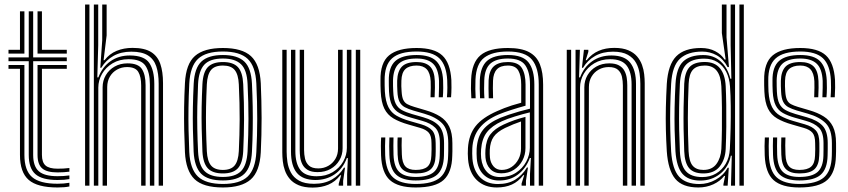

<svg xmlns="http://www.w3.org/2000/svg" viewBox="-20 -820 3747 848"><path d="M234 -25Q166 -25 136.5 -50.8Q107 -76.5 107 -135.8V-549.8H17.5V-566.5H107V-770H126.5V-566.5H275V-549.8H126.5V-135.8Q126.5 -85.5 151.4 -63.6Q176.2 -41.8 234 -41.8Q247.2 -41.8 260.1 -42.6Q273 -43.5 286.5 -45.2V-29Q275.8 -27 262.9 -26Q250 -25 234 -25ZM234 8Q145.2 8 106.8 -25.4Q68.2 -58.8 68.2 -135.8V-516.2H17.5V-533H87.8V-135.8Q87.8 -67.5 121.6 -38Q155.5 -8.5 234 -8.5Q248.2 -8.5 261.1 -9.6Q274 -10.8 286.5 -12.8V3.5Q266.2 8 234 8ZM234 -58.5Q186.8 -58.5 166.2 -76.4Q145.8 -94.2 145.8 -135.8V-533H275V-516.2H165.2V-135.8Q165.2 -103 181.2 -89Q197.2 -75 234 -75Q247.5 -75 260.8 -75.6Q274 -76.2 286.5 -78V-61.8Q275 -60.2 261.9 -59.4Q248.8 -58.5 234 -58.5ZM17.5 -583.2V-600H68.2V-770H87.8V-583.2ZM145.8 -583.2V-770H165.2V-600H275V-583.2Z M680.8 0V-450Q680.8 -495.5 670.1 -527.2Q659.5 -559 633.1 -575.4Q606.8 -591.8 559.8 -591.8Q514.5 -591.8 481.1 -573.1Q447.8 -554.5 427.2 -520.5H423L431.5 -642V-800H451V-663.8L437.5 -554H441.5Q463.5 -582.5 495.2 -595.5Q527 -608.5 565.2 -608.5Q617.8 -608.5 647 -590.4Q676.2 -572.2 688.1 -537.6Q700 -503 700 -453V0ZM355.8 0V-800H375V0ZM433.2 0V-434.5Q433.2 -464 447.4 -488Q461.5 -512 486.4 -526.1Q511.2 -540.2 543.5 -540.2Q590.5 -540.2 606.8 -515Q623 -489.8 623 -443.8V0H603.5V-442.8Q603.5 -481 590.8 -502.4Q578 -523.8 541 -523.8Q516.8 -523.8 496.9 -512.6Q477 -501.5 465.4 -481.9Q453.8 -462.2 453.5 -436L452.5 0ZM394.5 0V-800H413.8V-619.8L409.8 -478.2H414.5Q431.8 -524 468 -549.6Q504.2 -575.2 554 -575Q617.2 -574.5 639.4 -541.9Q661.5 -509.2 661.5 -449V0H642V-446.8Q642 -500.8 622.4 -529.6Q602.8 -558.5 548 -558.5Q507.5 -558.5 477.4 -540.5Q447.2 -522.5 430.8 -493.9Q414.2 -465.2 414.2 -433.2V0Z M964.5 8Q877.2 8 839.1 -28.8Q801 -65.5 796.8 -147.5Q794.5 -197.5 793.5 -246.8Q792.5 -296 793.2 -346.9Q794 -397.8 796.8 -452.5Q801 -537.8 841.1 -572.9Q881.2 -608 964.5 -608Q1049.2 -608 1088.4 -572.1Q1127.5 -536.2 1131.8 -452.2Q1135.2 -374.8 1135.4 -298.8Q1135.5 -222.8 1131.8 -147.5Q1127.2 -62.2 1087.1 -27.1Q1047 8 964.5 8ZM964.5 -7.5Q1039.2 -7.5 1073.8 -40.2Q1108.2 -73 1112.2 -148.8Q1116 -220.2 1116.1 -294.4Q1116.2 -368.5 1112.2 -451.2Q1108.5 -527 1074.1 -559.8Q1039.8 -592.5 964.5 -592.5Q889.2 -592.5 854.6 -560Q820 -527.5 816 -451.2Q813.2 -394 812.5 -343.5Q811.8 -293 812.8 -245.4Q813.8 -197.8 816 -148.5Q819.8 -73.5 854.1 -40.5Q888.5 -7.5 964.5 -7.5ZM964.5 -23Q897.5 -23 868.1 -53Q838.8 -83 835.2 -150Q833 -200.8 832 -248.8Q831 -296.8 831.9 -346.2Q832.8 -395.8 835.5 -450.2Q839 -519.2 869.5 -548.1Q900 -577 964.5 -577Q1029.2 -577 1059.4 -547.9Q1089.5 -518.8 1092.8 -450.5Q1095.2 -397.5 1096.1 -348.2Q1097 -299 1096.2 -250.4Q1095.5 -201.8 1092.8 -149.8Q1089.5 -82 1059.5 -52.5Q1029.5 -23 964.5 -23ZM964.5 -38.5Q1019.8 -38.5 1045 -64.6Q1070.2 -90.8 1073.5 -151.5Q1077.2 -223.8 1077.4 -294.4Q1077.5 -365 1073.5 -449Q1070.8 -511 1044.6 -536.2Q1018.5 -561.5 964.5 -561.5Q907.8 -561.5 882.8 -534.8Q857.8 -508 854.8 -448.8Q852.5 -398 851.5 -350.1Q850.5 -302.2 851.4 -253.2Q852.2 -204.2 854.8 -150.5Q857.8 -90.2 883.4 -64.4Q909 -38.5 964.5 -38.5ZM964.5 -54Q918.8 -54 897.8 -76.6Q876.8 -99.2 874 -151Q871.8 -203.5 870.8 -251.4Q869.8 -299.2 870.6 -347.5Q871.5 -395.8 874 -448.2Q876.8 -501.5 898.2 -523.8Q919.8 -546 964.5 -546Q1010 -546 1030.9 -523.4Q1051.8 -500.8 1054.2 -448.2Q1058.2 -363 1057.9 -292.5Q1057.5 -222 1054.2 -152Q1051.5 -99.2 1030.5 -76.6Q1009.5 -54 964.5 -54ZM964.5 -69.5Q1000 -69.5 1016.2 -89Q1032.5 -108.5 1034.8 -152.8Q1038.2 -224.8 1038.5 -293Q1038.8 -361.2 1034.8 -447.2Q1032.8 -491 1016.6 -510.8Q1000.5 -530.5 964.5 -530.5Q928 -530.5 911.9 -510.6Q895.8 -490.8 893.5 -447.5Q891 -394.2 890.1 -346.9Q889.2 -299.5 890.1 -252.2Q891 -205 893.5 -151.8Q895.8 -108.8 912.1 -89.1Q928.5 -69.5 964.5 -69.5Z M1361.2 8.5Q1324 8.5 1299.5 -1.8Q1275 -12 1260.4 -29.1Q1245.8 -46.2 1238.5 -66.8Q1231.2 -87.2 1229 -108.1Q1226.8 -129 1226.8 -147V-600H1246V-150Q1246 -129 1249.5 -104.5Q1253 -80 1264.8 -58Q1276.5 -36 1300.9 -22.1Q1325.2 -8.2 1367 -8.2Q1413.2 -8.2 1446.4 -27.4Q1479.5 -46.5 1499.2 -79.5H1503.8L1495.5 -21V0H1476V-8.2L1486.8 -46H1483Q1460.8 -17.2 1430.2 -4.4Q1399.8 8.5 1361.2 8.5ZM1551.5 0V-600H1571V0ZM1383 -59.8Q1355.2 -59.8 1339.2 -69.4Q1323.2 -79 1315.6 -94Q1308 -109 1305.9 -125.6Q1303.8 -142.2 1303.8 -156.2V-600H1323V-157.2Q1323 -138.2 1327.1 -119.6Q1331.2 -101 1344.6 -88.6Q1358 -76.2 1385.8 -76.2Q1410 -76.2 1429.8 -87.4Q1449.5 -98.5 1461.2 -118.2Q1473 -138 1473 -164V-600H1493.2V-165.5Q1493.2 -136.2 1479.1 -112.1Q1465 -88 1440.1 -73.9Q1415.2 -59.8 1383 -59.8ZM1372.2 -25Q1316.8 -25.5 1291 -56.6Q1265.2 -87.8 1265.2 -151V-600H1284.5V-153.2Q1284.5 -98.5 1306.1 -70Q1327.8 -41.5 1378.5 -41.5Q1419.2 -41.5 1449.2 -59.5Q1479.2 -77.5 1495.6 -106.2Q1512 -135 1512 -166.8V-600H1532V0H1513.2V-51L1516.5 -121.8H1511.8Q1494.5 -75 1457.8 -49.9Q1421 -24.8 1372.2 -25Z M1816 8Q1738.2 8 1702.1 -24.5Q1666 -57 1663 -134.2Q1662.2 -154.8 1662.2 -174.8Q1662.2 -194.8 1663.5 -213H1681.8Q1680.8 -196.5 1680.6 -175.4Q1680.5 -154.2 1681.2 -135Q1684 -65.5 1716 -36.5Q1748 -7.5 1816 -7.5Q1892 -7.5 1924.9 -36.8Q1957.8 -66 1959.2 -131.8Q1959.8 -144.2 1959.8 -152.1Q1959.8 -160 1959.8 -167.8Q1959.8 -175.5 1959.8 -187.8Q1959.8 -248 1932.6 -275.5Q1905.5 -303 1854 -317.8L1804.8 -332Q1783 -338.5 1767.9 -346.5Q1752.8 -354.5 1744.6 -370.4Q1736.5 -386.2 1735.2 -415.8Q1734.8 -430.5 1734.2 -440.2Q1733.8 -450 1734.2 -463.5Q1735.5 -505.5 1755.1 -525.8Q1774.8 -546 1820 -546Q1859.2 -546 1879 -526.6Q1898.8 -507.2 1900.5 -462.2Q1901 -452.5 1900.9 -432.6Q1900.8 -412.8 1899.5 -390.5H1881.5Q1882.5 -411 1882.6 -432.4Q1882.8 -453.8 1882.2 -461.5Q1880.2 -497.5 1864.8 -514Q1849.2 -530.5 1820 -530.5Q1787.2 -530.5 1770.5 -514.9Q1753.8 -499.2 1752.8 -463.5Q1752.2 -449.2 1752.5 -439.5Q1752.8 -429.8 1753.8 -416Q1755.2 -391.5 1761.2 -378.8Q1767.2 -366 1779.2 -359.8Q1791.2 -353.5 1810 -347.8L1858.5 -333.5Q1897 -322.5 1923.8 -305.6Q1950.5 -288.8 1964.2 -260.8Q1978 -232.8 1978 -187.8Q1978 -175.2 1978.1 -167.4Q1978.2 -159.5 1978.1 -151.8Q1978 -144 1977.5 -131.8Q1976 -58.8 1939.6 -25.4Q1903.2 8 1816 8ZM1816 -23Q1757.2 -23 1729.6 -48.6Q1702 -74.2 1699.8 -135.8Q1699 -154.2 1699 -175.2Q1699 -196.2 1699.8 -213H1718Q1717.2 -196.2 1717.4 -175.6Q1717.5 -155 1718 -136.5Q1720 -82.8 1743.5 -60.6Q1767 -38.5 1816 -38.5Q1871 -38.5 1896 -60Q1921 -81.5 1922.2 -132.5Q1922.8 -147.8 1922.8 -159.9Q1922.8 -172 1922.8 -187.8Q1922.8 -235.5 1902.6 -255.6Q1882.5 -275.8 1845 -286.2L1794.8 -300.5Q1764.5 -309.2 1743.8 -320.8Q1723 -332.2 1711.8 -354.1Q1700.5 -376 1698.2 -415.2Q1697.5 -429.2 1697.4 -441.1Q1697.2 -453 1697.2 -464Q1696.5 -524 1726 -550.5Q1755.5 -577 1820 -577Q1880.2 -577 1907.1 -550Q1934 -523 1937 -465.2Q1937.8 -453.2 1937.6 -431.2Q1937.5 -409.2 1935.8 -390.5H1917.8Q1918.8 -409 1919 -431.9Q1919.2 -454.8 1919 -462.8Q1916.5 -516 1892.5 -538.8Q1868.5 -561.5 1820 -561.5Q1765.5 -561.5 1741.1 -538.5Q1716.8 -515.5 1715.8 -464.5Q1715.5 -449.5 1715.9 -439.2Q1716.2 -429 1716.8 -415.8Q1718.2 -381.2 1727.6 -362.4Q1737 -343.5 1755 -333.8Q1773 -324 1799.8 -316.2L1849.5 -302Q1896 -288.8 1918.6 -264.5Q1941.2 -240.2 1941.2 -187.8Q1941.2 -174.8 1941.2 -161.9Q1941.2 -149 1940.8 -132.2Q1939.2 -74.2 1910.8 -48.6Q1882.2 -23 1816 -23ZM1816 -54Q1776.5 -54 1757.1 -72.6Q1737.8 -91.2 1736.2 -137.2Q1735.8 -155.8 1735.5 -175.4Q1735.2 -195 1736.2 -213H1754.5Q1753.5 -195 1753.8 -177.4Q1754 -159.8 1754.8 -137.8Q1756 -100.8 1770.4 -85.1Q1784.8 -69.5 1816 -69.5Q1851.8 -69.5 1868 -84Q1884.2 -98.5 1885.2 -132.8Q1886.2 -150.8 1886.1 -160.9Q1886 -171 1885.8 -187.8Q1885.8 -219.8 1873.9 -233.6Q1862 -247.5 1836 -255L1784.8 -269.8Q1744.2 -281.2 1717.6 -297Q1691 -312.8 1677.4 -340.4Q1663.8 -368 1661.5 -415.2Q1660.8 -432.2 1660.6 -442.6Q1660.5 -453 1660.5 -465.2Q1659.2 -543.2 1698.5 -575.6Q1737.8 -608 1820 -608Q1898 -608 1933.4 -575.2Q1968.8 -542.5 1973.5 -467Q1974.2 -455 1974 -432.6Q1973.8 -410.2 1972.2 -390.5H1954Q1955.8 -410.8 1955.9 -432.8Q1956 -454.8 1955.2 -466Q1951.5 -533 1920.1 -562.8Q1888.8 -592.5 1820 -592.5Q1745 -592.5 1711.4 -562.2Q1677.8 -532 1678.8 -464Q1678.8 -453 1678.9 -441.9Q1679 -430.8 1679.8 -415.5Q1682.8 -371.5 1695.5 -346.9Q1708.2 -322.2 1731.6 -308.9Q1755 -295.5 1789.8 -285.5L1840.8 -270.8Q1873.8 -261 1889 -243.6Q1904.2 -226.2 1904.2 -187.8Q1904.2 -175.5 1904.4 -167.8Q1904.5 -160 1904.4 -152.2Q1904.2 -144.5 1903.8 -132.2Q1902.8 -91.5 1882.9 -72.8Q1863 -54 1816 -54Z M2359.5 0V-446.5Q2359.5 -519.8 2329.9 -556.1Q2300.2 -592.5 2223.2 -592.5Q2154.2 -592.5 2118.6 -565.2Q2083 -538 2080 -468.2Q2079.2 -447.2 2079.4 -427.1Q2079.5 -407 2080.8 -386H2061.8Q2060.2 -409 2060 -428Q2059.8 -447 2060.8 -469Q2063.8 -543.5 2102 -575.8Q2140.2 -608 2223.2 -608Q2282.8 -608 2316.6 -589.9Q2350.5 -571.8 2364.6 -535.9Q2378.8 -500 2378.8 -446.5V0ZM2189.5 -38Q2229.8 -38 2259 -57.1Q2288.2 -76.2 2304.2 -106Q2320.2 -135.8 2320.2 -167.5V-323.8Q2288.5 -316.2 2254.1 -305.6Q2219.8 -295 2196.8 -284.5Q2152.5 -264.2 2130.5 -236Q2108.5 -207.8 2104.8 -160.2Q2104 -149.5 2104.1 -140.2Q2104.2 -131 2105.2 -121.2Q2109.5 -83.2 2130.9 -60.6Q2152.2 -38 2189.5 -38ZM2193.5 -54.5Q2163 -54.5 2145 -73.8Q2127 -93 2124.2 -123.5Q2123.5 -132.2 2123.5 -141.1Q2123.5 -150 2124 -158.8Q2126.8 -202 2146.1 -226.9Q2165.5 -251.8 2203.5 -269.5Q2228.5 -281 2251.2 -289Q2274 -297 2300.8 -303.8V-166Q2300.8 -136.5 2287.4 -111.1Q2274 -85.8 2249.9 -70.1Q2225.8 -54.5 2193.5 -54.5ZM2195.8 -69.5Q2220.2 -69.5 2239.5 -82.5Q2258.8 -95.5 2270 -117.1Q2281.2 -138.8 2281.2 -164.5V-283.5Q2263.5 -277.5 2246.5 -270.6Q2229.5 -263.8 2210.8 -254.8Q2175.8 -237.8 2160.4 -215.9Q2145 -194 2143.2 -158Q2142.8 -148.8 2143 -140.6Q2143.2 -132.5 2143.8 -125Q2145.8 -102 2159.2 -85.8Q2172.8 -69.5 2195.8 -69.5ZM2174 8Q2120 8 2086.1 -24.4Q2052.2 -56.8 2047.2 -117.2Q2046.2 -129.8 2046.1 -141.5Q2046 -153.2 2046.8 -166Q2050.5 -224.8 2080.6 -262.9Q2110.8 -301 2176.2 -329.5Q2191.8 -336.5 2207.2 -342.5Q2222.8 -348.5 2241 -354.4Q2259.2 -360.2 2282 -366.2V-446.5Q2282 -485.5 2269.4 -508Q2256.8 -530.5 2223.2 -530.5Q2190 -530.5 2174.4 -513.6Q2158.8 -496.8 2157.5 -463.8Q2157 -452.5 2156.9 -430.6Q2156.8 -408.8 2157.8 -386H2138.5Q2137.5 -408.5 2137.6 -429.8Q2137.8 -451 2138 -465.2Q2140 -507.5 2160.6 -526.8Q2181.2 -546 2223.2 -546Q2268.5 -546 2284.9 -519.4Q2301.2 -492.8 2301.2 -446.5V-353.2Q2269.5 -344.5 2238.2 -334.5Q2207 -324.5 2183.2 -314.8Q2127 -291.2 2097.8 -254.5Q2068.5 -217.8 2066 -164.5Q2065.8 -153.5 2065.6 -141.9Q2065.5 -130.2 2066.5 -118.8Q2070.8 -67.2 2100.1 -37.2Q2129.5 -7.2 2179 -7.2Q2224.5 -7.2 2255.6 -26.6Q2286.8 -46 2307.2 -80H2311.8L2303 -21.5V0H2283.8L2283.5 -8.8L2295.2 -46.5H2291.5Q2269.5 -18 2240.9 -5Q2212.2 8 2174 8ZM2320.8 0V-51.5L2324.8 -122.2H2320.2Q2303 -76.5 2268.1 -49.5Q2233.2 -22.5 2183.8 -22.8Q2142.5 -22.8 2116 -48.5Q2089.5 -74.2 2085.8 -120Q2085 -130.8 2084.9 -141.4Q2084.8 -152 2085.2 -163Q2088.5 -215.5 2113.4 -246.6Q2138.2 -277.8 2190 -299.8Q2205.8 -306.2 2227.9 -313.6Q2250 -321 2274.2 -327.9Q2298.5 -334.8 2320.8 -340V-446.5Q2320.8 -501.2 2300.2 -531.4Q2279.8 -561.5 2223.2 -561.5Q2171.8 -561.5 2146.2 -539.4Q2120.8 -517.2 2118.8 -465.8Q2118.2 -450.8 2118.1 -429.4Q2118 -408 2119.5 -386H2100.2Q2099 -407.2 2098.9 -428.8Q2098.8 -450.2 2099.2 -466Q2101.8 -524.8 2130.9 -550.9Q2160 -577 2223.2 -577Q2289.2 -577 2314.6 -544.1Q2340 -511.2 2340 -446.5V0Z M2808.2 0V-450Q2808.2 -471.2 2804.8 -495.8Q2801.2 -520.2 2789.4 -542.1Q2777.5 -564 2753.1 -577.9Q2728.8 -591.8 2687.2 -591.8Q2642.2 -591.8 2608.8 -573Q2575.2 -554.2 2554.8 -520.5H2550.2L2559 -600H2578.5V-591L2566.8 -554H2571Q2593.8 -582.5 2624.1 -595.5Q2654.5 -608.5 2692.8 -608.5Q2730 -608.5 2754.5 -598.2Q2779 -588 2793.6 -570.9Q2808.2 -553.8 2815.6 -533.2Q2823 -512.8 2825.2 -491.9Q2827.5 -471 2827.5 -453V0ZM2483.2 0V-600H2502.5V0ZM2560.8 0V-434.5Q2560.8 -464 2574.9 -488Q2589 -512 2613.9 -526.1Q2638.8 -540.2 2671 -540.2Q2697.8 -540.2 2713.8 -531.2Q2729.8 -522.2 2737.6 -507.8Q2745.5 -493.2 2748 -476.4Q2750.5 -459.5 2750.5 -443.8V0H2731V-442.8Q2731 -462.2 2727 -480.8Q2723 -499.2 2709.6 -511.5Q2696.2 -523.8 2668.5 -523.8Q2644.2 -523.8 2624.4 -512.6Q2604.5 -501.5 2592.9 -481.9Q2581.2 -462.2 2581 -436L2580 0ZM2522 0V-600H2541.2L2537.5 -478.2H2542Q2559.2 -524 2595.5 -549.6Q2631.8 -575.2 2681.5 -575Q2739.5 -574.5 2764.2 -542.1Q2789 -509.8 2789 -449V0H2769.5V-446.8Q2769.5 -501.8 2747.9 -530.1Q2726.2 -558.5 2675.5 -558.5Q2635 -558.5 2604.9 -540.5Q2574.8 -522.5 2558.2 -493.9Q2541.8 -465.2 2541.8 -433.2V0Z M3265.2 0H3245.8V-800H3265.2ZM3226.5 0H3208.5L3212 -132.2L3208 -132.5Q3198 -82.2 3160.8 -52.4Q3123.5 -22.5 3073 -22.5Q3020.5 -22.5 2994.4 -52Q2968.2 -81.5 2963.2 -152.2Q2960.8 -198 2959.6 -245.9Q2958.5 -293.8 2959.5 -344.5Q2960.5 -395.2 2963.5 -450Q2967.5 -519.8 2997.1 -548.2Q3026.8 -576.8 3086 -576.8Q3132.2 -576.8 3163 -548.6Q3193.8 -520.5 3205.8 -472.2H3210.2L3207 -620.5V-800H3226.5ZM3081.8 -38Q3115.8 -38 3142.5 -53.6Q3169.2 -69.2 3185.5 -97.2Q3201.8 -125.2 3203.5 -162.2Q3205.8 -206.2 3206.9 -255.1Q3208 -304 3207.5 -351.6Q3207 -399.2 3204.2 -438.5Q3201.5 -475.2 3187.4 -502.8Q3173.2 -530.2 3148.9 -545.6Q3124.5 -561 3090.5 -561Q3036.8 -561 3011.2 -535.5Q2985.8 -510 2982.8 -449.5Q2980.2 -392.5 2979.5 -344Q2978.8 -295.5 2979.6 -249Q2980.5 -202.5 2982.8 -151.8Q2985.8 -90.8 3008.8 -64.4Q3031.8 -38 3081.8 -38ZM3086.8 -54Q3043.8 -54 3024 -76.9Q3004.2 -99.8 3002 -152.5Q3000 -203 2999.2 -250Q2998.5 -297 2999.2 -345.8Q3000 -394.5 3002 -450Q3004.2 -500 3024.8 -523.1Q3045.2 -546.2 3092.5 -546.2Q3137.5 -546.2 3160.1 -518.1Q3182.8 -490 3185.2 -438.8Q3187 -402.8 3187.6 -356.4Q3188.2 -310 3187.8 -259.9Q3187.2 -209.8 3185.2 -162.2Q3183 -115.8 3158.9 -84.9Q3134.8 -54 3086.8 -54ZM3087 -69.5Q3125 -69.5 3144.4 -96.1Q3163.8 -122.8 3166 -162.5Q3167.8 -199.8 3168.4 -247.5Q3169 -295.2 3168.5 -345.1Q3168 -395 3166 -438.8Q3163.8 -484.2 3145.6 -507.4Q3127.5 -530.5 3092.8 -530.5Q3057.2 -530.5 3040.4 -512Q3023.5 -493.5 3021.5 -450.2Q3018 -369.2 3018 -298.9Q3018 -228.5 3021.2 -152.2Q3023.5 -106.5 3039.4 -88Q3055.2 -69.5 3087 -69.5ZM3064.5 8Q2994.2 8 2962.5 -30Q2930.8 -68 2925 -151.8Q2922 -201.5 2920.9 -248.9Q2919.8 -296.2 2920.9 -345.5Q2922 -394.8 2925 -450Q2930.5 -534.5 2966.6 -571.2Q3002.8 -608 3076 -608Q3112 -608 3139 -593.8Q3166 -579.5 3180.2 -557.2H3185L3168.2 -674V-800H3188.8V-655.2L3199.5 -523.8H3193.5Q3174.8 -559.5 3145.2 -575.9Q3115.8 -592.2 3081.5 -592.2Q3017.2 -592.2 2983.1 -560.6Q2949 -529 2944.2 -450.2Q2941.2 -394 2940.2 -344.1Q2939.2 -294.2 2940.4 -247.1Q2941.5 -200 2944.2 -151.2Q2949.5 -72.8 2979.1 -40Q3008.8 -7.2 3068.8 -7.2Q3107.2 -7.2 3141.2 -26.4Q3175.2 -45.5 3194.2 -79.2H3198.8L3193.8 0H3175L3175.2 -6.8L3182.5 -43H3178.5Q3160.8 -19.8 3130.5 -5.9Q3100.2 8 3064.5 8Z M3510.5 8Q3432.8 8 3396.6 -24.5Q3360.5 -57 3357.5 -134.2Q3356.8 -154.8 3356.8 -174.8Q3356.8 -194.8 3358 -213H3376.2Q3375.2 -196.5 3375.1 -175.4Q3375 -154.2 3375.8 -135Q3378.5 -65.5 3410.5 -36.5Q3442.5 -7.5 3510.5 -7.5Q3586.5 -7.5 3619.4 -36.8Q3652.2 -66 3653.8 -131.8Q3654.2 -144.2 3654.2 -152.1Q3654.2 -160 3654.2 -167.8Q3654.2 -175.5 3654.2 -187.8Q3654.2 -248 3627.1 -275.5Q3600 -303 3548.5 -317.8L3499.2 -332Q3477.5 -338.5 3462.4 -346.5Q3447.2 -354.5 3439.1 -370.4Q3431 -386.2 3429.8 -415.8Q3429.2 -430.5 3428.8 -440.2Q3428.2 -450 3428.8 -463.5Q3430 -505.5 3449.6 -525.8Q3469.2 -546 3514.5 -546Q3553.8 -546 3573.5 -526.6Q3593.2 -507.2 3595 -462.2Q3595.5 -452.5 3595.4 -432.6Q3595.2 -412.8 3594 -390.5H3576Q3577 -411 3577.1 -432.4Q3577.2 -453.8 3576.8 -461.5Q3574.8 -497.5 3559.2 -514Q3543.8 -530.5 3514.5 -530.5Q3481.8 -530.5 3465 -514.9Q3448.2 -499.2 3447.2 -463.5Q3446.8 -449.2 3447 -439.5Q3447.2 -429.8 3448.2 -416Q3449.8 -391.5 3455.8 -378.8Q3461.8 -366 3473.8 -359.8Q3485.8 -353.5 3504.5 -347.8L3553 -333.5Q3591.5 -322.5 3618.2 -305.6Q3645 -288.8 3658.8 -260.8Q3672.5 -232.8 3672.5 -187.8Q3672.5 -175.2 3672.6 -167.4Q3672.8 -159.5 3672.6 -151.8Q3672.5 -144 3672 -131.8Q3670.5 -58.8 3634.1 -25.4Q3597.8 8 3510.5 8ZM3510.5 -23Q3451.8 -23 3424.1 -48.6Q3396.5 -74.2 3394.2 -135.8Q3393.5 -154.2 3393.5 -175.2Q3393.5 -196.2 3394.2 -213H3412.5Q3411.8 -196.2 3411.9 -175.6Q3412 -155 3412.5 -136.5Q3414.5 -82.8 3438 -60.6Q3461.5 -38.5 3510.5 -38.5Q3565.5 -38.5 3590.5 -60Q3615.5 -81.5 3616.8 -132.5Q3617.2 -147.8 3617.2 -159.9Q3617.2 -172 3617.2 -187.8Q3617.2 -235.5 3597.1 -255.6Q3577 -275.8 3539.5 -286.2L3489.2 -300.5Q3459 -309.2 3438.2 -320.8Q3417.5 -332.2 3406.2 -354.1Q3395 -376 3392.8 -415.2Q3392 -429.2 3391.9 -441.1Q3391.8 -453 3391.8 -464Q3391 -524 3420.5 -550.5Q3450 -577 3514.5 -577Q3574.8 -577 3601.6 -550Q3628.5 -523 3631.5 -465.2Q3632.2 -453.2 3632.1 -431.2Q3632 -409.2 3630.2 -390.5H3612.2Q3613.2 -409 3613.5 -431.9Q3613.8 -454.8 3613.5 -462.8Q3611 -516 3587 -538.8Q3563 -561.5 3514.5 -561.5Q3460 -561.5 3435.6 -538.5Q3411.2 -515.5 3410.2 -464.5Q3410 -449.5 3410.4 -439.2Q3410.8 -429 3411.2 -415.8Q3412.8 -381.2 3422.1 -362.4Q3431.5 -343.5 3449.5 -333.8Q3467.5 -324 3494.2 -316.2L3544 -302Q3590.5 -288.8 3613.1 -264.5Q3635.8 -240.2 3635.8 -187.8Q3635.8 -174.8 3635.8 -161.9Q3635.8 -149 3635.2 -132.2Q3633.8 -74.2 3605.2 -48.6Q3576.8 -23 3510.5 -23ZM3510.5 -54Q3471 -54 3451.6 -72.6Q3432.2 -91.2 3430.8 -137.2Q3430.2 -155.8 3430 -175.4Q3429.8 -195 3430.8 -213H3449Q3448 -195 3448.2 -177.4Q3448.5 -159.8 3449.2 -137.8Q3450.5 -100.8 3464.9 -85.1Q3479.2 -69.5 3510.5 -69.5Q3546.2 -69.5 3562.5 -84Q3578.8 -98.5 3579.8 -132.8Q3580.8 -150.8 3580.6 -160.9Q3580.5 -171 3580.2 -187.8Q3580.2 -219.8 3568.4 -233.6Q3556.5 -247.5 3530.5 -255L3479.2 -269.8Q3438.8 -281.2 3412.1 -297Q3385.5 -312.8 3371.9 -340.4Q3358.2 -368 3356 -415.2Q3355.2 -432.2 3355.1 -442.6Q3355 -453 3355 -465.2Q3353.8 -543.2 3393 -575.6Q3432.2 -608 3514.5 -608Q3592.5 -608 3627.9 -575.2Q3663.2 -542.5 3668 -467Q3668.8 -455 3668.5 -432.6Q3668.2 -410.2 3666.8 -390.5H3648.5Q3650.2 -410.8 3650.4 -432.8Q3650.5 -454.8 3649.8 -466Q3646 -533 3614.6 -562.8Q3583.2 -592.5 3514.5 -592.5Q3439.5 -592.5 3405.9 -562.2Q3372.2 -532 3373.2 -464Q3373.2 -453 3373.4 -441.9Q3373.5 -430.8 3374.2 -415.5Q3377.2 -371.5 3390 -346.9Q3402.8 -322.2 3426.1 -308.9Q3449.5 -295.5 3484.2 -285.5L3535.2 -270.8Q3568.2 -261 3583.5 -243.6Q3598.8 -226.2 3598.8 -187.8Q3598.8 -175.5 3598.9 -167.8Q3599 -160 3598.9 -152.2Q3598.8 -144.5 3598.2 -132.2Q3597.2 -91.5 3577.4 -72.8Q3557.5 -54 3510.5 -54Z"/></svg>

Font: Big Shoulders Inline Text Thin SemiBold
Style: Regular
Weight: 600
Version: Version 2.002